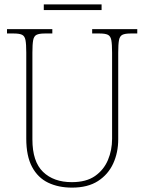

<svg xmlns="http://www.w3.org/2000/svg" viewBox="-20 -847 661 877"><path d="M309 10Q247 10 200 -12.5Q153 -35 126.5 -84.5Q100 -134 100 -214V-607Q100 -645 96.5 -663.5Q93 -682 81 -688Q69 -694 44 -694H12V-714H219V-694H184Q159 -694 147 -688Q135 -682 131.5 -663.5Q128 -645 128 -606V-210Q128 -109 176.5 -62Q225 -15 308 -15Q374 -15 414 -43Q454 -71 473 -116Q492 -161 492 -213V-606Q492 -645 488.5 -663.5Q485 -682 473 -688Q461 -694 436 -694H401V-714H607V-694H576Q551 -694 539 -688Q527 -682 523.5 -663.5Q520 -645 520 -606V-211Q520 -150 497 -100Q474 -50 427.5 -20Q381 10 309 10ZM180 -801V-827H444V-801Z"/></svg>

Font: Noto Serif Khmer SemiCondensed Thin
Style: Regular
Weight: 250
Width: 4
Designer: Danh Hong and the Monotype Design Team
Foundry: Monotype Imaging Inc.
Version: Version 2.004